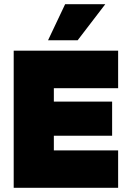

<svg xmlns="http://www.w3.org/2000/svg" viewBox="-20 -891 614 911"><path d="M479.5 -871 348.5 -700H208L289 -871ZM540.5 -650.5V-472.5H235.5V-409H512V-247H235.5V-177.5H540.5V0H45V-650.5Z"/></svg>

Font: Overused Grotesk Black
Style: Regular
Weight: 900
Version: Version 0.004